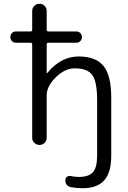

<svg xmlns="http://www.w3.org/2000/svg" viewBox="-20 -770 681 1020"><path d="M65 -543Q52 -543 43.5 -551.5Q35 -560 35 -573Q35 -586 43.5 -594.5Q52 -603 65 -603H143Q151 -603 151 -612V-712Q151 -728 162.5 -739Q174 -750 190 -750Q206 -750 217 -739Q228 -728 228 -712V-612Q228 -603 237 -603H385Q398 -603 406.5 -594.5Q415 -586 415 -573Q415 -560 406.5 -551.5Q398 -543 385 -543H237Q228 -543 228 -535V-382Q228 -381 229 -381Q230 -381 231 -382Q303 -470 398 -470Q489 -470 530 -419.5Q571 -369 571 -250V57Q571 147 533.5 188.5Q496 230 418 230Q385 230 355 224Q327 217 327 186Q327 176 335.5 169.5Q344 163 355 165Q378 170 398 170Q452 170 474 144.5Q496 119 496 57V-237Q496 -338 469.5 -372.5Q443 -407 378 -407Q325 -407 276.5 -359.5Q228 -312 228 -263V-38Q228 -22 217 -11Q206 0 190 0Q174 0 162.5 -11Q151 -22 151 -38V-535Q151 -543 143 -543Z"/></svg>

Font: Rounded Mplus 1c
Style: Regular
Weight: 400
Version: Version 1.059.20150529